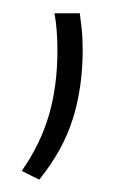

<svg xmlns="http://www.w3.org/2000/svg" viewBox="-20 -140 203 296"><path d="M103 -119.5Q104 -112 105.8 -96.8Q107.5 -81.5 107.5 -63.5Q107.5 -6 92.5 42.5Q77.5 91 40.5 137L13.5 123.5Q42.5 82 55.5 37.2Q68.5 -7.5 68.5 -62Q68.5 -77 67.5 -91.5Q66.5 -106 64 -119.5Z"/></svg>

Font: Anek Telugu ExtraLight
Style: Regular
Weight: 250
Version: Version 1.003